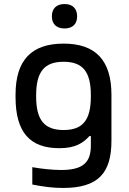

<svg xmlns="http://www.w3.org/2000/svg" viewBox="-20 -725 640 951"><path d="M57 -256V-244C57 -69 129 9 274 9C353 9 391 -16 423 -51H430V-4C430 79 392 117 283 117C240 117 184 111 140 103V189C196 200 242 206 292 206C466 206 532 133 532 -28V-255C532 -426 454 -509 295 -509C136 -509 57 -427 57 -256ZM159 -247V-253C159 -370 200 -419 295 -419C390 -419 430 -370 430 -253V-247C430 -130 390 -81 295 -81C200 -81 159 -130 159 -247ZM237 -643C237 -607 259 -584 300 -584C340 -584 362 -607 362 -643V-645C362 -682 340 -705 300 -705C259 -705 237 -682 237 -645Z"/></svg>

Font: LT Wave Mono Medium
Style: Regular
Weight: 500
Designer: Daniel Lyons
Version: Version 2.5 (Glyphs App)